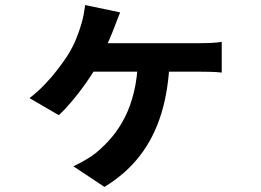

<svg xmlns="http://www.w3.org/2000/svg" viewBox="-20 -647 1040 765"><path d="M458.7 -597.6Q452.4 -580.9 446.4 -566.8Q440.5 -552.7 435.9 -539.1Q427.6 -516.8 414.7 -487.1Q401.8 -457.5 388.6 -429Q375.3 -400.6 364.3 -381.6Q346.3 -349.4 319.5 -311.9Q292.8 -274.5 265 -241.6Q237.2 -208.8 214 -188.2L97.4 -256.1Q130 -281 157.7 -309.9Q185.4 -338.8 208.6 -368.9Q231.8 -399 249.2 -425.8Q269.7 -458.6 283.1 -491.3Q296.5 -524 305.1 -554.3Q310.2 -572.1 313.9 -591.8Q317.5 -611.5 319.3 -626.9ZM333.8 -474.9Q350.6 -474.9 386 -474.9Q421.4 -474.9 467.3 -474.9Q513.1 -474.9 562 -474.9Q610.8 -474.9 654.9 -474.9Q699 -474.9 731.4 -474.9Q763.8 -474.9 775.2 -474.9Q792 -474.9 817.8 -475.8Q843.6 -476.7 863.5 -480.2V-357.9Q840.5 -360.4 815.4 -360.9Q790.2 -361.4 775.2 -361.4Q763.8 -361.4 731.4 -361.4Q699 -361.4 654.4 -361.4Q609.8 -361.4 560.5 -361.4Q511.1 -361.4 464.8 -361.4Q418.4 -361.4 381.6 -361.4Q344.8 -361.4 326 -361.4ZM655.9 -407.1Q651.7 -288.8 622.5 -193.9Q593.3 -99.1 537.5 -26.7Q481.7 45.6 396.1 97.8L272.4 15.5Q292.8 6 318.4 -8.5Q344 -23.1 362 -37.6Q396.3 -65.6 425.5 -100.4Q454.8 -135.1 477.5 -179.6Q500.1 -224 513.7 -280.4Q527.2 -336.7 530 -407.1Z"/></svg>

Font: Noto Sans JP
Style: Regular
Weight: 100
Designer: Ryoko NISHIZUKA 西塚涼子 (kana, bopomofo & ideographs); Paul D. Hunt (Latin, Greek & Cyrillic); Sandoll Communications 산돌커뮤니
Foundry: Adobe
Version: Version 2.004;hotconv 1.0.118;makeotfexe 2.5.65603